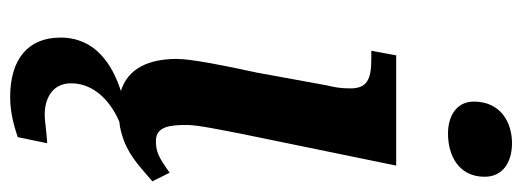

<svg xmlns="http://www.w3.org/2000/svg" viewBox="-345 -459 1028 378"><g transform="rotate(90 169.0 -270.0)"><path d="M243 -638C286 -638 328 -659 328 -710C328 -747 298 -764 262 -764C219 -764 180 -740 180 -689C180 -655 208 -638 243 -638ZM250 209 262 151C234 153 217 156 206 156C174 156 144 141 144 104C144 56 184 24 220 9C233 8 246 4 257 0C258 0 258 0 259 0H261C259 0 259 0 259 0H257C291 -13 313 -36 337 -56L320 -90C288 -67 278 -63 257 -63C229 -63 226 -91 226 -124C226 -146 237 -197 243 -229L306 -536H89L80 -487H97C137 -487 154 -478 154 -446C154 -426 152 -416 148 -399L123 -262C109 -198 96 -132 96 -104C96 -50 114 -8 159 6C107 23 54 56 54 125C54 190 98 224 171 224C198 224 224 218 250 209Z"/></g></svg>

Font: Noto Serif Semi
Style: Italic
Weight: 600
Italic angle: -12°
Designer: Monotype Design Team
Foundry: Monotype Imaging Inc.
Version: Version 1.901